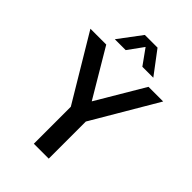

<svg xmlns="http://www.w3.org/2000/svg" viewBox="-295 -1059 1171 1171"><g transform="rotate(45 290.0 -474.0)"><path d="M604 -740 357 -320V0H228.5V-319L-23.5 -740H113L295.5 -432.5L477.5 -740ZM459 -800H364.5L293 -899.5L221 -800H127L238 -948H347.5Z"/></g></svg>

Font: Encode Sans Semi Condensed SmBd
Style: Regular
Weight: 600
Width: 4
Designer: Multiple Designers
Foundry: Impallari Type
Version: Version 2.000